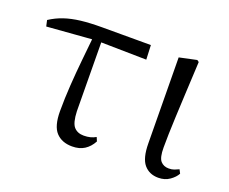

<svg xmlns="http://www.w3.org/2000/svg" viewBox="-94 -672 994 835"><g transform="rotate(20 403.5 -255.0)"><path d="M21.7 -437.1 15.5 -465Q45.8 -484.8 79 -495.9Q112.2 -507.1 153.9 -512.1Q195.6 -517 251.4 -517H477L479.9 -450.5L245.4 -454.5ZM305.2 14.6Q257.7 14.6 230.8 -14.3Q203.9 -43.2 203.9 -112.1Q203.9 -170.4 208 -232.2Q212.1 -293.9 218.4 -355.7Q224.8 -417.4 230.5 -474.9H270L273 -136.8Q275 -83.2 291.5 -65Q307.9 -46.9 336.5 -46.9Q353.3 -46.9 366.7 -50.3Q380.1 -53.7 392.3 -60.7L399.9 -42.7Q385 -15 361.8 -0.2Q338.6 14.6 305.2 14.6Z M703.8 14.4Q662.3 14.4 637.7 -14.5Q613.2 -43.4 612.8 -111.9L608.9 -507.9L689 -525L697.8 -518.8Q693.3 -430.3 690.2 -367.2Q687.1 -304.2 685.1 -259Q683.1 -213.9 682.2 -180.2Q681.3 -146.5 681.3 -117.6Q681.3 -70.5 695.4 -54.8Q709.4 -39.1 733 -39.1Q747.8 -39.1 758.5 -43.2Q769.3 -47.3 778.9 -52L787.8 -34.8Q778.5 -16.9 756.5 -1.3Q734.5 14.4 703.8 14.4Z"/></g></svg>

Font: Noto Serif KR ExtraLight
Style: Regular
Weight: 200
Designer: Ryoko NISHIZUKA 西塚涼子 (kana & ideographs); Frank Grießhammer (Latin, Greek & Cyrillic); Wenlong ZHANG 张文龙 (bopomofo); San
Foundry: Adobe
Version: Version 2.002-H1;hotconv 1.1.0;makeotfexe 2.6.0